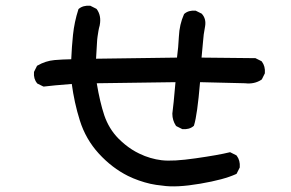

<svg xmlns="http://www.w3.org/2000/svg" viewBox="-20 -629 1040 687"><path d="M561 35.2Q538.6 33.2 517.8 28.6Q497.1 23.9 477.1 16.8Q457 9.8 438 0.5Q380.4 -28.3 333.5 -79.6Q286.6 -130.9 265.6 -198.2Q255.4 -230.5 248.3 -263.2Q241.2 -295.9 236.8 -328.6Q167.5 -323.2 137.2 -319.3H135.7L134.3 -319.8L114.7 -329.6L113.3 -330.1L112.8 -331.1Q99.6 -346.7 101.6 -370.6V-371.6L102.1 -372.6L111.8 -392.1L112.8 -394L114.3 -394.5Q142.6 -411.1 175.3 -414.1Q204.1 -416.5 234.9 -417Q236.8 -461.4 241.2 -504.4Q246.1 -550.8 260.3 -594.7L260.7 -596.2L261.7 -597.2Q277.3 -610.4 302.2 -608.4H303.2L304.2 -607.9L323.7 -598.1L325.2 -597.2L326.2 -596.2Q343.3 -572.8 336.9 -539.1V-538.6Q334 -528.8 332.3 -518.8Q330.6 -508.8 329.1 -498.5Q327.6 -488.3 327.1 -477.1Q325.2 -447.3 323.7 -418.9L613.3 -422.9Q618.2 -459.5 620.1 -498.5Q622.1 -541.5 638.2 -577.6L638.7 -578.6L639.6 -579.6Q647.5 -586.4 657.5 -589.1Q667.5 -591.8 679.2 -590.8H680.2L681.2 -590.3L700.7 -580.6L701.7 -580.1L702.6 -579.1Q718.3 -561.5 713.9 -535.2Q708 -505.9 706.1 -476.1Q704.1 -449.2 701.2 -422.9L892.6 -420.9H894L895 -420.4L914.6 -410.6L916 -409.7L917 -408.7Q929.7 -391.6 927.7 -367.7V-366.7L927.2 -365.7L917.5 -346.2L916.5 -344.7L915.5 -343.8Q890.1 -327.1 856.9 -331.1L695.8 -335Q686 -217.8 674.3 -180.7L673.8 -179.2L672.9 -178.2Q665 -171.4 655 -168.7Q645 -166 633.3 -167H632.3L631.3 -167.5L611.8 -177.2L610.4 -178.2L609.4 -179.2Q603 -189 599.9 -199.5Q596.7 -210 596.7 -221.7V-222.2V-222.7Q600.6 -250.5 607.9 -335L326.2 -331.1Q337.4 -263.7 353 -216.8Q369.6 -168 403.8 -133.3Q415 -122.1 427.2 -112.1Q439.5 -102.1 452.1 -94Q464.8 -85.9 478 -79.6Q498 -69.8 518.1 -64Q538.1 -58.1 558.1 -55.7Q598.6 -50.8 679.7 -62.5Q761.7 -74.2 801.3 -84L803.2 -84.5L805.2 -83.5L824.7 -73.7L826.2 -72.8L827.1 -71.8Q839.8 -54.7 837.9 -30.8V-29.8L837.4 -28.8L827.6 -9.3L826.7 -7.3L824.7 -6.3Q782.2 13.7 696.3 28.3Q610.8 43 561 35.2Z"/></svg>

Font: NaikaiFont
Style: SemiBold
Weight: 600
Version: Version 1.89